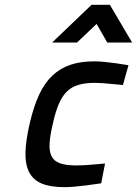

<svg xmlns="http://www.w3.org/2000/svg" viewBox="-20 -764 567 795"><path d="M371 -510Q390 -510 414 -507.5Q438 -505 460 -502Q486 -498 512 -494L489 -412Q467 -414 446 -416Q428 -418 408 -419.5Q388 -421 374 -421Q333 -421 304.5 -412.5Q276 -404 256.5 -384.5Q237 -365 223.5 -333.5Q210 -302 200 -257Q188 -207 185.5 -173Q183 -139 193 -118Q203 -97 228 -88Q253 -79 296 -79Q310 -79 330.5 -80Q351 -81 370 -83Q392 -85 415 -87L399 -5Q369 -1 342 3Q319 6 293 8.5Q267 11 249 11Q190 11 154 -3.5Q118 -18 101 -50.5Q84 -83 85.5 -134Q87 -185 104 -257Q120 -325 142.5 -373Q165 -421 197.5 -451.5Q230 -482 272.5 -496Q315 -510 371 -510ZM359 -744H435L527 -588H424L380 -665L299 -588H196Z"/></svg>

Font: Panefresco 600wt
Style: Italic
Weight: 600
Foundry: Campivisivi & Chank Co
Version: Version 1.000